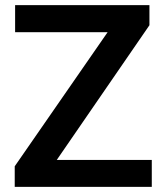

<svg xmlns="http://www.w3.org/2000/svg" viewBox="-20 -731 645 751"><path d="M573.7 -105.5V0H37.6V-80.6L400.9 -605H39.1V-710.9H564.5V-632.3L202.1 -105.5Z"/></svg>

Font: Vazirmatn RD UI FD SemiBold
Style: Regular
Weight: 600
Designer: Saber Rastikerdar
Foundry: Saber Rastikerdar
Version: Version 33.003